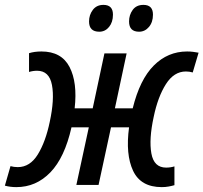

<svg xmlns="http://www.w3.org/2000/svg" viewBox="-43 -758 834 787"><path d="M24 9Q-1 9 -23 3L0 -77Q14 -73 30 -73Q80 -73 112 -125Q144 -177 161 -259Q181 -351 170 -409.5Q159 -468 109 -468Q92 -468 76 -463V-540Q98 -547 127 -547Q209 -547 242 -483.5Q275 -420 263 -314H337L385 -539H476L428 -314H501Q530 -432 587.5 -489.5Q645 -547 724 -547Q737 -547 748.5 -545.5Q760 -544 771 -542L747 -461Q734 -465 719 -465Q670 -465 637 -413Q604 -361 587 -279Q567 -187 577.5 -129Q588 -71 638 -71Q656 -71 672 -76V1Q662 4 648.5 6.5Q635 9 620 9Q534 9 502.5 -58Q471 -125 486 -236H412L361 0H270L321 -236H250Q222 -112 163.5 -51.5Q105 9 24 9ZM527 -628Q486 -628 486 -670Q486 -697 501 -717.5Q516 -738 545 -738Q584 -738 584 -698Q584 -667 567.5 -647.5Q551 -628 527 -628ZM364 -628Q322 -628 322 -670Q322 -697 337.5 -717.5Q353 -738 381 -738Q420 -738 420 -698Q420 -667 404 -647.5Q388 -628 364 -628Z"/></svg>

Font: Noto Sans Condensed Medium
Style: Italic
Weight: 500
Width: 3
Italic angle: -12°
Designer: Monotype Design Team
Foundry: Monotype Imaging Inc.
Version: Version 2.013; ttfautohint (v1.8.4.7-5d5b)